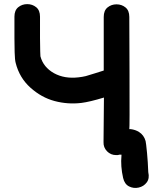

<svg xmlns="http://www.w3.org/2000/svg" viewBox="-20 -739 757 931"><path d="M577 124Q584 154 606 165Q628 176 652.5 170.5Q677 165 691.5 145.5Q706 126 699 96Q697 45 693 3Q688 -48 686 -55Q678 -84 654 -99Q637 -110 613 -113H607Q609 -114 608 -385Q607 -656 607 -657Q607 -688 588.5 -703Q570 -718 545 -718Q520 -718 501.5 -703Q483 -688 483 -657V-397L442 -384Q414 -375 396 -370Q379 -366 361 -364Q293 -356 242 -384Q190 -413 176 -466L175 -490Q175 -515 174 -554V-658Q174 -689 155.5 -704Q137 -719 112 -719Q87 -719 68.5 -704Q50 -689 50 -658V-554Q50 -512 51 -486Q52 -448 56 -434Q74 -362 127.5 -314Q181 -266 245 -249Q309 -232 375 -240Q415 -245 484 -266Q483 -146 482 -50Q481 -24 499 -5.5Q517 13 543 13Q551 14 559 11H569V15Q564 67 577 124Z"/></svg>

Font: Balsamiq Sans
Style: Bold
Weight: 700
Designer: Michael Angeles
Foundry: Balsamiq SRL
Version: Version 1.020; ttfautohint (v1.8.4.7-5d5b);gftools[0.9.26]